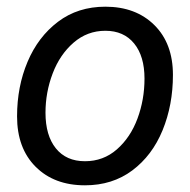

<svg xmlns="http://www.w3.org/2000/svg" viewBox="-20 -542 568 574"><path d="M31 -194Q31 -283 62.5 -357.5Q94 -432 153.5 -477Q213 -522 295 -522Q386 -522 441.5 -467Q497 -412 497 -318Q497 -228 466 -152.5Q435 -77 375.5 -32.5Q316 12 234 12Q142 12 86.5 -43.5Q31 -99 31 -194ZM412 -307Q412 -374 381 -412Q350 -450 295 -450Q241 -450 200 -414.5Q159 -379 137.5 -322.5Q116 -266 116 -205Q116 -137 147 -98.5Q178 -60 234 -60Q289 -60 329.5 -95.5Q370 -131 391 -187.5Q412 -244 412 -307Z"/></svg>

Font: Thasadith
Style: Bold Italic
Weight: 700
Italic angle: -9°
Designer: Cadson Demak Co.,Ltd.
Foundry: Cadson Demak Co.,Ltd.
Version: Version 1.000; ttfautohint (v1.6)